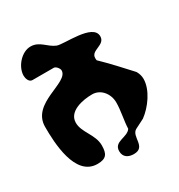

<svg xmlns="http://www.w3.org/2000/svg" viewBox="-168 -795 876 938"><g transform="rotate(-30 270.0 -326.0)"><path d="M260 -20C260 14 285 28 316 28C387 28 347 -51 387 -73C392 -76 435 -97 440 -100C488 -135 540 -205 540 -267C540 -284 535 -299 527 -313C485 -359 433 -416 387 -460C386 -462 386 -471 386 -473C386 -517 461 -503 461 -553C461 -627 287 -606 253 -620C211 -637 191 -680 140 -680C89 -680 40 -623 40 -573C40 -559 47 -533 67 -533H187C199 -533 214 -514 214 -503C214 -433 6 -439 6 -304C6 -217 12 -19 138 -19C188 -19 201 -40 201 -88C201 -149 146 -191 146 -246C146 -311 232 -327 284 -327C334 -327 367 -281 367 -234C367 -187 355 -142 353 -93C330 -58 260 -75 260 -20Z"/></g></svg>

Font: Charger
Style: Overspray
Weight: 400
Designer: Jasper
Foundry: Cannot Into Space Fonts
Version: Version 0.980